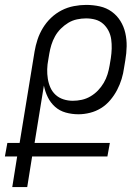

<svg xmlns="http://www.w3.org/2000/svg" viewBox="-40 -763 560 783"><path d="M71 0H10L30 -125H-20L-10 -180H40L101 -553Q105 -577 113 -601.5Q121 -626 135 -649Q149 -672 168.5 -690.5Q188 -709 211.5 -721Q235 -733 261 -738Q287 -743 311 -743Q340 -743 367 -737Q394 -731 415.5 -715.5Q437 -700 451 -677.5Q465 -655 471 -628.5Q477 -602 476.5 -574Q476 -546 471 -517L466 -487Q463 -464 456 -441Q449 -418 437.5 -396Q426 -374 409.5 -354.5Q393 -335 372 -322Q351 -309 327 -303Q303 -297 280 -297Q253 -297 228 -304Q203 -311 184.5 -327.5Q166 -344 155 -366.5Q144 -389 139 -414L101 -180H408L398 -125H91ZM257 -352Q275 -352 293.5 -356Q312 -360 329 -370Q346 -380 359.5 -394Q373 -408 383 -425Q393 -442 398.5 -460Q404 -478 407 -496L412 -526Q415 -546 415.5 -565Q416 -584 413.5 -602.5Q411 -621 402.5 -637.5Q394 -654 380.5 -666Q367 -678 349 -683Q331 -688 311 -688Q293 -688 274 -684Q255 -680 238.5 -670Q222 -660 208 -646Q194 -632 184.5 -615Q175 -598 169.5 -580Q164 -562 161 -544L157 -520Q153 -500 152.5 -480.5Q152 -461 155 -442Q158 -423 165.5 -406Q173 -389 186.5 -376.5Q200 -364 218.5 -358Q237 -352 257 -352Z"/></svg>

Font: Iosevka Term Curly Lt Obl
Style: Regular
Weight: 300
Italic angle: -9°
Designer: Belleve Invis
Foundry: Belleve Invis
Version: Version 32.3.0